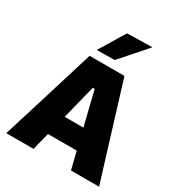

<svg xmlns="http://www.w3.org/2000/svg" viewBox="-220 -1114 1174 1260"><g transform="rotate(30 367.0 -484.0)"><path d="M16.5 0Q34 -57 53.5 -120.8Q73 -184.5 91 -241L166.5 -486Q187 -552.5 203.2 -605.8Q219.5 -659 236.5 -713H500Q517.5 -656.5 533.8 -603.5Q550 -550.5 570 -486L645 -241Q663.5 -181.5 682.8 -119.2Q702 -57 719.5 0H506.5Q498.5 -32 490.2 -65.5Q482 -99 474 -132H256Q247.5 -98.5 239 -65Q230.5 -31.5 222.5 0ZM359 -541 294.5 -284.5H436.5L373.5 -541ZM257.5 -769.5Q287 -818 316.2 -866.5Q345.5 -915 375 -963.5L565 -967.5Q520.5 -916.5 477 -867.2Q433.5 -818 392.5 -771.5Z"/></g></svg>

Font: Commissioner ExtraBold
Style: Regular
Weight: 800
Designer: Kostas Bartsokas
Foundry: Kostas Bartsokas
Version: Version 1.000; ttfautohint (v1.8.3)